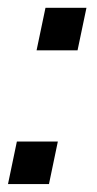

<svg xmlns="http://www.w3.org/2000/svg" viewBox="-27 -465 246 485"><path d="M15.6 -107.4H119.1L96.7 0H-6.8ZM87.9 -445.3H191.4L168.9 -337.9H65.4Z"/></svg>

Font: Dinish Expanded
Style: Italic
Weight: 400
Width: 7
Italic angle: -12°
Designer: Charles Nix
Foundry: Playbeing
Version: Version 2.005; ttfautohint (v1.8.3)